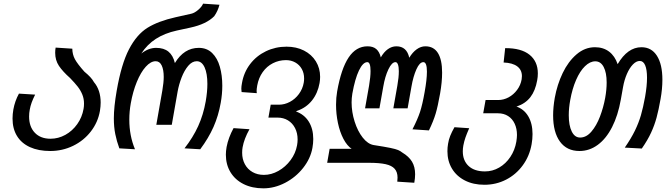

<svg xmlns="http://www.w3.org/2000/svg" viewBox="-20 -813 3640 1049"><path d="M48.5 -165.5Q48.5 -189 53 -215Q61.5 -261.5 83.5 -301.5L172 -296Q160 -272 153 -252.8Q146 -233.5 142.5 -213.5Q139 -195.5 139 -176.5Q139 -120.5 170.2 -87.8Q201.5 -55 256 -55Q298.5 -55 337 -76.2Q375.5 -97.5 402 -134.8Q428.5 -172 436.5 -218Q439 -231 439 -247Q439 -274 429.5 -297Q420 -320 404.5 -339.8Q389 -359.5 363 -386.5Q322.5 -422.5 302 -453.2Q281.5 -484 281.5 -524.5Q281.5 -540.5 284 -553L375 -547Q375.5 -515.5 389.2 -489.8Q403 -464 441 -421.5Q460.5 -405.5 473.2 -391.8Q486 -378 493.5 -364Q511.5 -343 520.8 -314.5Q530 -286 530 -252.5Q530 -232 526 -207Q515 -144.5 476.2 -94.5Q437.5 -44.5 379.2 -16.2Q321 12 254.5 12Q190 12 143.5 -9.2Q97 -30.5 72.8 -70.2Q48.5 -110 48.5 -165.5Z M602 -166Q602 -228.5 617.5 -317Q643 -463.5 684.8 -543.8Q726.5 -624 785.2 -660.8Q844 -697.5 940 -719L1025 -738Q1043 -742 1063 -759.2Q1083 -776.5 1089.5 -793L1179 -787Q1170.5 -753 1150.5 -724.5Q1107.5 -681 1019.5 -662L945.5 -646Q879.5 -631.5 831.8 -600.8Q784 -570 752 -520.5Q791.5 -551.5 833 -551.5Q875 -551.5 900.2 -531Q925.5 -510.5 935.5 -468.5Q985.5 -551.5 1066 -551.5Q1110.5 -551.5 1139.2 -523.2Q1168 -495 1181.2 -448.2Q1194.5 -401.5 1194.5 -344.5Q1194.5 -298.5 1186 -251.5Q1173.5 -180.5 1146.5 -119.5Q1119.5 -58.5 1074 2.5L988 -2.5Q1034.5 -62 1062.8 -124Q1091 -186 1104 -259.5Q1113 -311.5 1113 -354.5Q1113 -411.5 1097.8 -445Q1082.5 -478.5 1055 -478.5Q1029.5 -478.5 1008.2 -453.2Q987 -428 972.2 -389.8Q957.5 -351.5 950.5 -313L918.5 -131H834L867 -319Q874.5 -363 874.5 -392.5Q874.5 -432 863.5 -455.2Q852.5 -478.5 830.5 -478.5Q803.5 -478.5 776.2 -448.2Q749 -418 727.5 -365.5Q706 -313 694.5 -248.5Q686.5 -204 686.5 -159Q686.5 -71.5 717.5 2.5L632 -2.5Q617.5 -42 609.8 -80.5Q602 -119 602 -166Z M1214 32Q1214 13 1218 -10Q1227.5 -60.5 1256 -113L1343 -107Q1313.5 -54 1305.5 -8.5Q1303 4.5 1303 21.5Q1303 56.5 1317.8 84Q1332.5 111.5 1359.5 127Q1386.5 142.5 1422 142.5Q1462.5 142.5 1501.2 120.8Q1540 99 1567.5 62Q1595 25 1603 -19Q1606 -35.5 1606 -51Q1606 -86 1592 -113.2Q1578 -140.5 1553.2 -155.5Q1528.5 -170.5 1496.5 -170.5H1446.5L1459 -241H1504Q1535 -241 1564 -256.5Q1593 -272 1613.2 -299.5Q1633.5 -327 1639.5 -361Q1641.5 -371.5 1641.5 -384.5Q1641.5 -413.5 1628.8 -436.2Q1616 -459 1593.2 -471.8Q1570.5 -484.5 1542.5 -484.5Q1504 -484.5 1470.8 -467.5Q1437.5 -450.5 1415.2 -419Q1393 -387.5 1385.5 -346.5Q1382 -326.5 1382 -316Q1382 -312 1383 -304L1300 -310Q1298.5 -319 1298.5 -328Q1298.5 -341 1302 -359Q1312 -417.5 1346.5 -462.8Q1381 -508 1433 -533Q1485 -558 1545.5 -558Q1599 -558 1640.8 -536.8Q1682.5 -515.5 1705.8 -477.8Q1729 -440 1729 -393Q1729 -377 1726 -359.5Q1716 -303.5 1684.5 -264Q1653 -224.5 1603.5 -207.5L1597 -204Q1642 -188 1666.8 -148.8Q1691.5 -109.5 1691.5 -53.5Q1691.5 -30.5 1687 -5Q1676.5 53.5 1636.2 104.5Q1596 155.5 1537.8 185.8Q1479.5 216 1419 216Q1357.5 216 1311 192.8Q1264.5 169.5 1239.2 127.8Q1214 86 1214 32Z M2152 157.5Q2152 127 2136.2 109.2Q2120.5 91.5 2086.8 84Q2053 76.5 1996.5 76.5H1767.5L1781 0H1901L1903 1.5Q1876 -16.5 1856.2 -54.5Q1836.5 -92.5 1826.2 -141.5Q1816 -190.5 1816 -241Q1816 -279 1822 -313.5Q1844 -438 1884.8 -499Q1925.5 -560 1988 -560Q2018.5 -560 2036 -544.8Q2053.5 -529.5 2060.5 -499.5Q2077.5 -529 2099.2 -544.5Q2121 -560 2145.5 -560Q2202.5 -560 2216 -497.5Q2234 -527.5 2256.8 -543.8Q2279.5 -560 2304 -560Q2349.5 -560 2372.5 -523.5Q2395.5 -487 2395.5 -416Q2395.5 -365 2384.5 -302Q2372 -231.5 2360.2 -192Q2348.5 -152.5 2323.5 -100.5L2233.5 -106.5Q2261.5 -161 2274.8 -201.2Q2288 -241.5 2300 -310Q2312.5 -379 2312.5 -421.5Q2312.5 -473.5 2293 -473.5Q2272.5 -473.5 2255 -434.2Q2237.5 -395 2228 -339.5L2207 -221H2129L2151 -345.5Q2159 -390 2159 -424Q2159 -447.5 2154.2 -460.5Q2149.5 -473.5 2140.5 -473.5Q2121 -473.5 2102.2 -434.5Q2083.5 -395.5 2074 -339.5L2053 -221H1974.5L1996.5 -345.5Q2004.5 -392.5 2004.5 -425Q2004.5 -473.5 1987 -473.5Q1963 -473.5 1941.2 -428Q1919.5 -382.5 1905 -301.5Q1901 -276.5 1901 -253.5Q1901 -201 1917.5 -148.8Q1934 -96.5 1961.8 -61.2Q1989.5 -26 2021.5 -20.5Q2083 -11 2113 -4.8Q2143 1.5 2155.2 6.8Q2167.5 12 2178 20.5Q2214 42 2231 70.2Q2248 98.5 2248 139Q2248 160 2243.5 185.5L2150.5 179.5Q2152 167.5 2152 157.5Z M2424.5 13.5Q2424.5 -8 2428 -27.5Q2431.5 -50 2439.8 -70.8Q2448 -91.5 2463 -118L2543.5 -112.5Q2529.5 -80.5 2522.8 -61Q2516 -41.5 2511.5 -18Q2508.5 -1.5 2508.5 13.5Q2508.5 64.5 2540.2 94Q2572 123.5 2629.5 123.5Q2671 123.5 2707.2 102.5Q2743.5 81.5 2768.2 44.5Q2793 7.5 2801 -39Q2804.5 -61 2804.5 -75.5Q2804.5 -110 2792 -137Q2779.5 -164 2756 -179Q2732.5 -194 2701 -194H2620L2633 -266.5H2701.5Q2731.5 -266.5 2758.8 -281.2Q2786 -296 2805.2 -321.8Q2824.5 -347.5 2830 -379.5Q2831.5 -388.5 2831.5 -397Q2831.5 -431 2806.2 -450.2Q2781 -469.5 2731.5 -471.5L2740 -550Q2827.5 -550.5 2873 -514Q2918.5 -477.5 2918.5 -412Q2918.5 -392.5 2915 -374.5Q2905 -317.5 2877.8 -282.2Q2850.5 -247 2803 -231L2798.5 -232Q2842 -218 2865.8 -178.2Q2889.5 -138.5 2889.5 -80.5Q2889.5 -53 2884.5 -25Q2873 40 2836.2 90.2Q2799.5 140.5 2745 168.5Q2690.5 196.5 2626.5 196.5Q2565.5 196.5 2519.8 173Q2474 149.5 2449.2 108Q2424.5 66.5 2424.5 13.5Z M3002 -182.5Q3002 -227 3011 -278.5Q3024 -350.5 3054.2 -413.8Q3084.5 -477 3130 -516Q3175.5 -555 3230.5 -555Q3276 -555 3307.8 -531Q3339.5 -507 3354.5 -462.5Q3409 -555 3484.5 -555Q3539.5 -555 3569.2 -508.2Q3599 -461.5 3599 -377.5Q3599 -327 3589 -272Q3578.5 -212 3567.2 -170.5Q3556 -129 3537.2 -88.2Q3518.5 -47.5 3486.5 -1.5L3393.5 -6.5Q3428 -56.5 3448.8 -99Q3469.5 -141.5 3481.8 -183.8Q3494 -226 3504.5 -284Q3515 -344 3515 -388Q3515 -432 3505 -456Q3495 -480 3475.5 -480Q3456.5 -480 3438 -461Q3419.5 -442 3405.2 -409.2Q3391 -376.5 3384 -337L3372 -269.5Q3356.5 -182 3324.2 -118.8Q3292 -55.5 3246.2 -21.8Q3200.5 12 3146 12Q3077 12 3039.5 -39.2Q3002 -90.5 3002 -182.5ZM3286.5 -278.5Q3294.5 -323 3294.5 -362Q3294.5 -416 3278.2 -447Q3262 -478 3232.5 -478Q3203.5 -478 3176 -451.2Q3148.5 -424.5 3127.5 -376.2Q3106.5 -328 3095.5 -266.5Q3087.5 -223 3087.5 -183.5Q3087.5 -127.5 3103.8 -94.5Q3120 -61.5 3149.5 -61.5Q3183.5 -61.5 3211.2 -94Q3239 -126.5 3258 -176.2Q3277 -226 3286.5 -278.5Z"/></svg>

Font: JuliaMono
Style: Italic
Weight: 400
Italic angle: -9°
Monospace: yes
Designer: cormullion
Foundry: corm
Version: Version 0.057; ttfautohint (v1.8.4)